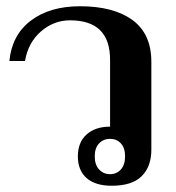

<svg xmlns="http://www.w3.org/2000/svg" viewBox="-20 -584 562 614"><path d="M229 -84Q229 -129 257 -154Q285 -179 332 -179V-393Q332 -519 204 -519Q152 -519 111 -483.5Q70 -448 60 -389H10Q18 -472 78.5 -518Q139 -564 236 -564Q343 -564 403.5 -520Q464 -476 464 -386V-105Q464 -52 433.5 -21Q403 10 337 10Q285 10 257 -14.5Q229 -39 229 -84ZM380 -84Q380 -111 366.5 -125.5Q353 -140 332 -140Q311 -140 297 -125.5Q283 -111 283 -84Q283 -57 297 -42Q311 -27 332 -27Q353 -27 366.5 -42Q380 -57 380 -84Z"/></svg>

Font: Trirong SemiBold
Style: Regular
Weight: 600
Designer: Katatrad Team
Foundry: CadsonDemak
Version: Version 1.000